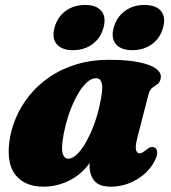

<svg xmlns="http://www.w3.org/2000/svg" viewBox="-20 -720 672 756"><path d="M521 -178.5Q512 -143.5 515.5 -130Q519 -116.5 529 -116.5Q534.5 -116.5 540.2 -119.2Q546 -122 554.5 -129Q566.5 -139 574 -140.8Q581.5 -142.5 589 -138.5Q598.5 -133.5 599 -120.2Q599.5 -107 589 -86.5Q565.5 -41 518 -13Q470.5 15 416.5 15Q371 15 351.8 -7.8Q332.5 -30.5 332.5 -69Q332.5 -81.5 333.5 -95Q334.5 -108.5 336.2 -122.5Q338 -136.5 340.5 -149.8Q343 -163 346 -175.5L359.5 -136.5Q347 -91 315.8 -56.8Q284.5 -22.5 241.5 -3.8Q198.5 15 150 15Q80 15 43 -28.8Q6 -72.5 16.5 -160Q22.5 -207.5 42 -254.2Q61.5 -301 94.5 -342.5Q127.5 -384 173.8 -416Q220 -448 279.2 -466.2Q338.5 -484.5 410 -484.5Q481 -484.5 527 -475Q573 -465.5 594.5 -449.5Q616 -433.5 613 -413.5Q610.5 -396 600.5 -389Q590.5 -382 580.2 -374.8Q570 -367.5 565 -349.5ZM226 -162Q221.5 -124 228.8 -109.5Q236 -95 248 -95Q261.5 -95 276.2 -106.5Q291 -118 305.8 -139.8Q320.5 -161.5 334.5 -191.2Q348.5 -221 360 -258Q371.5 -295 378.5 -337Q385.5 -376 380.2 -394Q375 -412 358 -412Q340.5 -412 323.2 -396.8Q306 -381.5 290.2 -355.5Q274.5 -329.5 261.2 -297Q248 -264.5 239 -229.5Q230 -194.5 226 -162ZM267.5 -522.5Q223 -522.5 203.2 -546.2Q183.5 -570 194.5 -611Q206 -653 238.2 -676.8Q270.5 -700.5 315 -700.5Q359.5 -700.5 379.2 -676.8Q399 -653 387.5 -611Q376.5 -570.5 344.5 -546.5Q312.5 -522.5 267.5 -522.5ZM501 -522.5Q456.5 -522.5 436.5 -546.2Q416.5 -570 427.5 -611Q439 -652.5 471.5 -676.5Q504 -700.5 548 -700.5Q594 -700.5 613.8 -676.8Q633.5 -653 622 -611Q611 -570.5 578.8 -546.5Q546.5 -522.5 501 -522.5Z"/></svg>

Font: Fraunces Black
Style: Italic
Weight: 900
Italic angle: -16°
Version: Version 1.000;[b76b70a41]